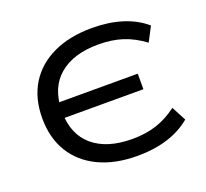

<svg xmlns="http://www.w3.org/2000/svg" viewBox="-124 -864 1099 1022"><g transform="rotate(-20 426.0 -352.5)"><path d="M490 9Q364 9 272 -34.5Q180 -78 130 -159Q80 -240 80 -352Q80 -465 130 -546Q180 -627 273 -670.5Q366 -714 492 -714Q585 -714 661 -690.5Q737 -667 793 -619L750 -537Q693 -580 632 -600Q571 -620 494 -620Q353 -620 273 -552.5Q193 -485 191 -357L173 -402H639V-314H173L191 -347Q192 -220 272 -152.5Q352 -85 494 -85Q571 -85 632 -105Q693 -125 750 -168L793 -86Q737 -39 660.5 -15Q584 9 490 9Z"/></g></svg>

Font: Nunito Sans 10pt Expanded Medium
Style: Regular
Weight: 500
Width: 7
Designer: Vernon Adams
Foundry: Vernon Adams
Version: Version 3.101;gftools[0.9.27]